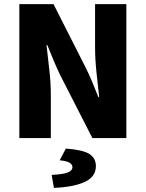

<svg xmlns="http://www.w3.org/2000/svg" viewBox="-20 -671 708 933"><path d="M74 0V-651H240L395 -345Q412 -312 427.5 -274.5Q443 -237 458 -199H462Q456 -252 449 -317.5Q442 -383 442 -441V-651H594V0H429L273 -305Q257 -338 241 -376Q225 -414 210 -452H206Q212 -398 219.5 -333.5Q227 -269 227 -210V0ZM242 242 231 179Q288 176 310 167Q332 158 332 141Q332 128 317.5 119.5Q303 111 270 108L300 51Q383 57 414.5 77.5Q446 98 446 136Q446 188 392 213Q338 238 242 242Z"/></svg>

Font: Source Sans 3 ExtraBold
Style: Regular
Weight: 800
Designer: Paul D. Hunt
Foundry: Adobe
Version: Version 3.052;hotconv 1.1.0;makeotfexe 2.6.0